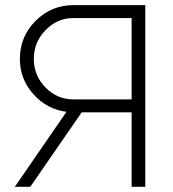

<svg xmlns="http://www.w3.org/2000/svg" viewBox="-20 -720 667 740"><path d="M540 -700.2Q540 -525.4 540 0Q526.4 0 487.3 0Q487.3 -71.3 487.3 -287.1Q439.5 -287.1 294.9 -287.1Q245.1 -214.8 96.7 0Q82 0 37.1 0Q86.9 -72.3 236.3 -289.1Q160.2 -298.8 108.4 -357.4Q56.6 -415 56.6 -493.2Q56.6 -579.1 117.2 -639.6Q177.7 -700.2 262.7 -700.2Q355.5 -700.2 540 -700.2ZM262.7 -336.9Q319.3 -336.9 487.3 -336.9Q487.3 -415 487.3 -650.4Q430.7 -650.4 262.7 -650.4Q200.2 -650.4 155.3 -603.5Q110.4 -557.6 110.4 -493.2Q110.4 -428.7 155.3 -382.8Q200.2 -336.9 262.7 -336.9Z"/></svg>

Font: LeFont
Style: ExtraLight
Weight: 200
Designer: Leryon MEDIA
Version: Version 1.0